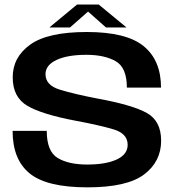

<svg xmlns="http://www.w3.org/2000/svg" viewBox="-20 -822 787 846"><path d="M365.5 3.5Q539.5 3.5 614.8 -53.2Q690 -110 690 -202Q690 -289 627 -324.2Q564 -359.5 408.5 -388Q306.5 -407.5 243.5 -427Q180.5 -446.5 180.5 -495Q180.5 -535 229 -557.8Q277.5 -580.5 360.5 -580.5Q440 -580.5 489.5 -552.5Q539 -524.5 539 -436H689.5Q689.5 -556 613.2 -618.5Q537 -681 362.5 -681Q190.5 -681 113.2 -625.5Q36 -570 36 -481.5Q36 -394 100.2 -356Q164.5 -318 313.5 -290Q418 -270.5 480.2 -252Q542.5 -233.5 542.5 -184Q542.5 -141.5 494.2 -119.2Q446 -97 364 -97Q282 -97 234 -126Q186 -155 186 -245.5H35.5Q35.5 -119 110.8 -57.8Q186 3.5 365.5 3.5ZM197.5 -701H288.5L368 -771L447 -701H537.5L415 -802H319.5Z"/></svg>

Font: Anybody SemiExpanded SemiBold
Style: Regular
Weight: 600
Width: 6
Designer: Tyler Finck
Foundry: Etcetera Type Company
Version: Version 1.113;gftools[0.9.25]